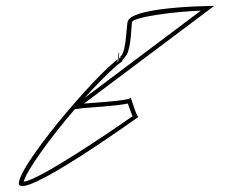

<svg xmlns="http://www.w3.org/2000/svg" viewBox="-20 -684 773 649"><path d="M44 -68C32 10 448 -289 448 -289C440 -289 422 -364 420 -353C418 -343 271 -335 264 -334L704 -664C760 -664 420 -668 411 -609C406 -578 406 -493 381 -490L393 -491C352 -486 56 -147 44 -68ZM60 -70C69 -106 150 -219 233 -315L264 -319C274 -320 377 -326 412 -334C417 -321 423 -302 428 -291C365 -247 112 -74 60 -70ZM266 -353C325 -419 382 -472 393 -476V-480L408 -498C424 -530 423 -587 426 -609C429 -626 568 -645 659 -648ZM377 -475 381 -505H383C383 -504 380 -475 379 -475ZM379 -490H381Z"/></svg>

Font: Ampere
Style: OuLnIta
Weight: 400
Version: Version 1